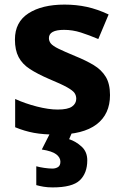

<svg xmlns="http://www.w3.org/2000/svg" viewBox="-20 -576 537 836"><path d="M459 -162Q459 -79 400.5 -34.5Q342 10 226 10Q169 10 128 2.5Q87 -5 46 -22V-145Q90 -125 141 -112Q192 -99 231 -99Q275 -99 293.5 -112Q312 -125 312 -146Q312 -160 304.5 -171Q297 -182 272 -196Q247 -210 194 -232Q143 -254 110 -275.5Q77 -297 61 -327.5Q45 -358 45 -404Q45 -480 104 -518Q163 -556 261 -556Q312 -556 358 -546Q404 -536 453 -513L408 -406Q368 -423 332 -434.5Q296 -446 259 -446Q193 -446 193 -410Q193 -397 201.5 -386.5Q210 -376 234.5 -364Q259 -352 307 -332Q354 -313 388 -292.5Q422 -272 440.5 -241.5Q459 -211 459 -162ZM360 122Q360 178 327.5 209Q295 240 209 240Q187 240 169.5 237Q152 234 138 230V148Q152 152 172.5 155Q193 158 208 158Q222 158 232.5 151.5Q243 145 243 128Q243 110 225 96Q207 82 162 75L200 0H294L281 30Q311 40 335.5 62.5Q360 85 360 122Z"/></svg>

Font: Noto Sans Medefaidrin
Style: Bold
Weight: 700
Designer: Dalton Maag Ltd
Foundry: Dalton Maag Ltd
Version: Version 1.002; ttfautohint (v1.8.4.7-5d5b)